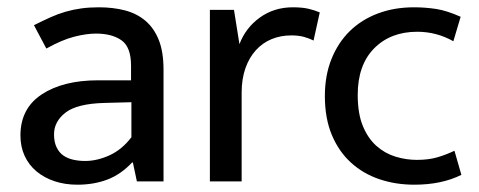

<svg xmlns="http://www.w3.org/2000/svg" viewBox="-20 -497 1313 526"><path d="M73 -428Q97 -440 118 -449.5Q139 -459 160 -465Q181 -471 203 -474Q225 -477 251 -477Q290 -477 322.5 -468.5Q355 -460 378.5 -440Q402 -420 415 -387.5Q428 -355 428 -306V0H355L344 -52H342Q311 -19 274 -5Q237 9 192 9Q158 9 129.5 -0.5Q101 -10 80 -27.5Q59 -45 47.5 -70Q36 -95 36 -126Q36 -200 94.5 -238.5Q153 -277 249 -277H339V-317Q339 -368 313 -386.5Q287 -405 243 -405Q217 -405 183.5 -396.5Q150 -388 107 -364ZM340 -217 266 -215Q191 -213 159.5 -188.5Q128 -164 128 -129Q128 -108 135 -93.5Q142 -79 153.5 -71Q165 -63 180.5 -59.5Q196 -56 213 -56Q246 -56 280 -71.5Q314 -87 340 -121Z M555 0V-470H621L636 -376Q653 -421 692 -449Q731 -477 782 -477Q808 -477 825 -473Q842 -469 856 -463L839 -386Q827 -392 812.5 -396Q798 -400 778 -400Q749 -400 724.5 -390Q700 -380 681.5 -360Q663 -340 652.5 -310.5Q642 -281 642 -243V0Z M1122 -59Q1154 -59 1178 -66Q1202 -73 1225 -84L1244 -18Q1190 9 1115 9Q1064 9 1019.5 -6Q975 -21 941.5 -51.5Q908 -82 889 -127.5Q870 -173 870 -234Q870 -290 888 -335Q906 -380 938 -411.5Q970 -443 1015 -460Q1060 -477 1114 -477Q1145 -477 1174.5 -472.5Q1204 -468 1242 -451L1222 -384Q1176 -410 1123 -410Q1050 -410 1005 -364.5Q960 -319 960 -237Q960 -186 974 -152Q988 -118 1011 -97.5Q1034 -77 1063 -68Q1092 -59 1122 -59Z"/></svg>

Font: Ek Mukta
Style: Regular
Weight: 400
Designer: Girish Dalvi and Yashodeep Gholap
Foundry: Ek Type
Version: Version 2.538;PS 1.001;hotconv 16.6.51;makeotf.lib2.5.65220;